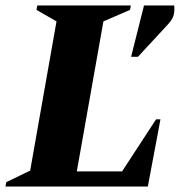

<svg xmlns="http://www.w3.org/2000/svg" viewBox="-50 -680 656 700"><path d="M-30 0 -27 -16 60 -58 156 -602 83 -644 86 -660H427L424 -644L327 -602L230 -55H395L519 -245H535L489 0ZM428 -473 475 -660H585Q587 -645 584 -628.5Q581 -612 564 -593L453 -473Z"/></svg>

Font: Spectral ExtraBold
Style: Italic
Weight: 800
Italic angle: -10°
Designer: Jean-Baptiste Levee
Foundry: Production Type
Version: Version 2.001